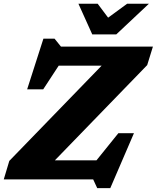

<svg xmlns="http://www.w3.org/2000/svg" viewBox="-23 -955 834 1022"><path d="M791 -707 760.5 -608.5 269 -101.5H490.5L607 -246H690L564 46.5H494.5L473 0H-3L26.5 -98.5L518 -605.5H289.5L207 -479.5H121.5L208 -749H267.5L301.5 -707ZM769.5 -935 596 -772H468L394.5 -935H497L552.5 -861L653.5 -935Z"/></svg>

Font: Newsreader Caption
Style: Bold Italic
Weight: 700
Italic angle: -17°
Designer: Hugues Gentile
Foundry: Production Type
Version: Version 1.001